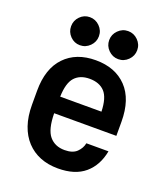

<svg xmlns="http://www.w3.org/2000/svg" viewBox="-135 -814 789 914"><g transform="rotate(20 260.0 -356.5)"><path d="M265 8Q215 8 175 -8Q135 -24 106 -55Q77 -86 61.5 -131Q46 -176 46 -235V-306Q46 -418 103.5 -478Q161 -538 260 -538Q359 -538 416.5 -478Q474 -418 474 -304V-233H159Q160 -151 188 -118Q216 -85 265 -85Q306 -85 326.5 -105Q347 -125 352 -151H464Q450 -76 400.5 -34Q351 8 265 8ZM262 -445Q214 -445 187.5 -416Q161 -387 159 -317H368Q366 -387 339 -416Q312 -445 262 -445ZM163 -579Q134 -579 113.5 -600Q93 -621 93 -650Q93 -679 113.5 -700Q134 -721 163 -721Q192 -721 213 -700Q234 -679 234 -650Q234 -621 213 -600Q192 -579 163 -579ZM357 -579Q328 -579 307 -600Q286 -621 286 -650Q286 -679 307 -700Q328 -721 357 -721Q386 -721 407 -700Q428 -679 428 -650Q428 -621 407 -600Q386 -579 357 -579Z"/></g></svg>

Font: Golos UI Medium
Style: Regular
Weight: 500
Designer: A.Korolkova, Vitaly Kuzmin
Foundry: ParaType Ltd
Version: Version 2.000